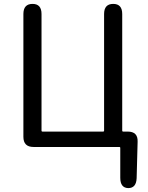

<svg xmlns="http://www.w3.org/2000/svg" viewBox="-20 -754 757 985"><path d="M638 211Q597 210 597 158V5Q597 0 592 0H152Q100 0 100 -52V-682Q100 -734 147 -734Q193 -734 193 -682V-84Q193 -79 198 -79H509Q514 -79 514 -84V-682Q514 -734 561 -734Q607 -734 607 -682V-84Q607 -79 612 -79H635Q688 -79 686 -27L681 160Q679 211 638 211Z"/></svg>

Font: Resource Han Rounded HK
Style: Regular
Weight: 400
Designer: Cyano Hao (round all glyphs); Ryoko NISHIZUKA  (kana, bopomofo & ideographs); Paul D. Hunt (Latin, Greek & Cyrillic); Sa
Foundry: Cyano Hao
Version: 0.990